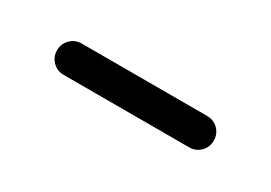

<svg xmlns="http://www.w3.org/2000/svg" viewBox="-14 -361 441 312"><g transform="rotate(30 206.0 -205.5)"><path d="M88.2 -235.3H323.5Q335.9 -235.3 344.4 -226.8Q352.9 -218.2 352.9 -205.9Q352.9 -193.5 344.4 -185Q335.9 -176.5 323.5 -176.5H88.2Q75.9 -176.5 67.4 -185Q58.8 -193.5 58.8 -205.9Q58.8 -218.2 67.4 -226.8Q75.9 -235.3 88.2 -235.3Z"/></g></svg>

Font: OpenGost Type B TT
Style: Regular
Weight: 400
Version: Version 0.3